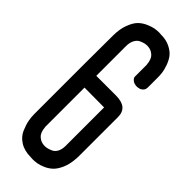

<svg xmlns="http://www.w3.org/2000/svg" viewBox="-315 -830 1061 1061"><g transform="rotate(45 215.0 -300.0)"><path d="M292 -287 138 -288V9Q138 13 138 18.5Q138 24 141 39Q144 54 151 65.5Q158 77 173.5 86.5Q189 96 211 96H212Q220 96 229.5 94Q239 92 255.5 85Q272 78 282 59.5Q292 41 292 13ZM292 -536V-550V-609Q292 -613 292 -618.5Q292 -624 289 -639.5Q286 -655 279 -666.5Q272 -678 256.5 -687.5Q241 -697 219 -697H218Q210 -697 200.5 -695Q191 -693 175 -686Q159 -679 148.5 -660Q138 -641 138 -613V-397V-380H266H288H290H292Q384 -380 384 -304V-301V3Q384 6 383.5 12.5Q383 19 383 22H384V23H383Q380 68 365.5 101Q351 134 332.5 151.5Q314 169 289.5 179.5Q265 190 248 192.5Q231 195 215 195L200 194Q150 194 116 172.5Q82 151 68 117.5Q54 84 49.5 59.5Q45 35 45 12V1V-392V-393L46 -603Q46 -653 60 -690.5Q74 -728 92.5 -747Q111 -766 137 -777.5Q163 -789 180.5 -792Q198 -795 215 -795L230 -794Q271 -794 301.5 -778.5Q332 -763 347 -742.5Q362 -722 371.5 -694.5Q381 -667 383 -648.5Q385 -630 385 -613V-601V-537Q385 -519 374 -509Q363 -499 352 -498L341 -496Q318 -496 305.5 -506Q293 -516 292 -526Z"/></g></svg>

Font: Soda Fountain
Style: Regular
Weight: 400
Version: Version 1.0